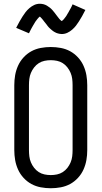

<svg xmlns="http://www.w3.org/2000/svg" viewBox="-20 -993 540 1021"><path d="M250 8Q223 8 196.5 3Q170 -2 147 -14.5Q124 -27 105.5 -47Q87 -67 76 -91.5Q65 -116 60.5 -142Q56 -168 56 -195V-540Q56 -567 60.5 -593Q65 -619 76 -643.5Q87 -668 105.5 -688Q124 -708 147 -720.5Q170 -733 196.5 -738Q223 -743 250 -743Q277 -743 303.5 -738Q330 -733 353 -720.5Q376 -708 394.5 -688Q413 -668 424 -643.5Q435 -619 439.5 -593Q444 -567 444 -540V-195Q444 -168 439.5 -142Q435 -116 424 -91.5Q413 -67 394.5 -47Q376 -27 353 -14.5Q330 -2 303.5 3Q277 8 250 8ZM250 -62Q267 -62 283.5 -65.5Q300 -69 314 -78Q328 -87 338.5 -100.5Q349 -114 355.5 -129.5Q362 -145 364 -161.5Q366 -178 366 -195V-540Q366 -557 364 -573.5Q362 -590 355.5 -605.5Q349 -621 338.5 -634.5Q328 -648 314 -657Q300 -666 283.5 -669.5Q267 -673 250 -673Q233 -673 216.5 -669.5Q200 -666 186 -657Q172 -648 161.5 -634.5Q151 -621 144.5 -605.5Q138 -590 136 -573.5Q134 -557 134 -540V-195Q134 -178 136 -161.5Q138 -145 144.5 -129.5Q151 -114 161.5 -100.5Q172 -87 186 -78Q200 -69 216.5 -65.5Q233 -62 250 -62ZM308 -812Q303 -812 298 -813Q293 -814 288.5 -815Q284 -816 279.5 -818Q275 -820 270.5 -822.5Q266 -825 262.5 -827.5Q259 -830 255.5 -833Q252 -836 248 -839.5Q244 -843 240.5 -846.5Q237 -850 234 -854Q231 -858 228.5 -861.5Q226 -865 223 -868.5Q220 -872 216.5 -876.5Q213 -881 210 -885Q207 -889 204 -892.5Q201 -896 197.5 -899.5Q194 -903 192 -905Q189 -903 187 -901Q185 -899 181.5 -895Q178 -891 177 -889.5Q176 -888 174 -885.5Q172 -883 170.5 -881Q169 -879 167 -876Q165 -873 163.5 -870Q162 -867 160 -864Q158 -861 156 -857.5Q154 -854 152 -850.5Q150 -847 147.5 -842.5Q145 -838 143 -834Q141 -830 138.5 -825Q136 -820 134 -816L66 -845Q75 -863 83.5 -878Q92 -893 100 -905.5Q108 -918 116 -928.5Q124 -939 136 -949.5Q148 -960 162 -966.5Q176 -973 192 -973Q202 -973 211.5 -970.5Q221 -968 229.5 -963Q238 -958 245.5 -952Q253 -946 259.5 -938.5Q266 -931 271 -924.5Q276 -918 283 -908.5Q290 -899 295.5 -892.5Q301 -886 308 -881Q311 -883 313 -884.5Q315 -886 318.5 -890Q322 -894 323 -895.5Q324 -897 326 -899.5Q328 -902 329.5 -904Q331 -906 333 -909Q335 -912 336.5 -915Q338 -918 340 -921Q342 -924 344 -927.5Q346 -931 348 -935Q350 -939 352.5 -943Q355 -947 357 -951Q359 -955 361.5 -960Q364 -965 366 -970L434 -940Q425 -922 416.5 -907Q408 -892 400 -879.5Q392 -867 384 -856.5Q376 -846 364 -835.5Q352 -825 338 -818.5Q324 -812 308 -812Z"/></svg>

Font: Iosevka SS04
Style: Regular
Weight: 400
Monospace: yes
Designer: Belleve Invis
Foundry: Belleve Invis
Version: Version 19.0.0; ttfautohint (v1.8.4)